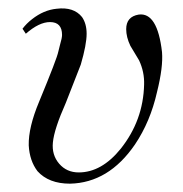

<svg xmlns="http://www.w3.org/2000/svg" viewBox="-20 -430 440 461"><path d="M369 -305Q372 -269 357 -209Q341 -138 304 -83Q241 9 148 11Q97 11 70 -19Q51 -44 49 -81Q48 -124 74 -186Q117 -290 120 -306L124 -322Q129 -339 129 -346Q129 -377 100 -377Q74 -377 42 -349L34 -361Q44 -374 57 -384Q85 -406 116 -409Q157 -414 177 -389Q188 -373 188 -349Q188 -323 174 -275L138 -183Q110 -120 107 -88Q104 -58 122 -37Q140 -16 169 -16Q224 -16 270 -73Q324 -141 326 -227Q327 -257 314 -285L293 -320Q283 -341 283 -360Q283 -390 313 -395Q358 -401 369 -305Z"/></svg>

Font: GFS Solomos
Style: Regular
Weight: 400
Designer: George D. Matthiopoulos
Foundry: George D. Matthiopoulos
Version: Version 1.000